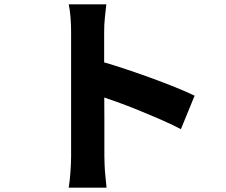

<svg xmlns="http://www.w3.org/2000/svg" viewBox="-20 -816 1040 883"><path d="M307 -98Q307 -118 307 -162.5Q307 -207 307 -264Q307 -321 307 -383Q307 -445 307 -503Q307 -561 307 -605.5Q307 -650 307 -671Q307 -699 304.5 -734Q302 -769 296 -796H469Q466 -769 462.5 -736.5Q459 -704 459 -671Q459 -647 459 -601Q459 -555 459 -497Q459 -439 459.5 -378Q460 -317 460 -260.5Q460 -204 460 -161Q460 -118 460 -98Q460 -84 461 -58Q462 -32 465 -3.5Q468 25 470 47H296Q301 17 304 -25Q307 -67 307 -98ZM427 -538Q477 -525 539 -504.5Q601 -484 665 -461Q729 -438 784.5 -415.5Q840 -393 875 -376L812 -222Q770 -244 719.5 -266Q669 -288 617.5 -309Q566 -330 517 -347.5Q468 -365 427 -379Z"/></svg>

Font: Noto Sans KR ExtraBold
Style: Regular
Weight: 800
Designer: Ryoko NISHIZUKA  (kana, bopomofo & ideographs); Paul D. Hunt (Latin, Greek & Cyrillic); Sandoll Communications , Soo-you
Foundry: Adobe
Version: Version 2.004-H2;hotconv 1.0.118;makeotfexe 2.5.65603